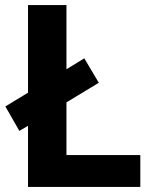

<svg xmlns="http://www.w3.org/2000/svg" viewBox="-20 -734 605 754"><path d="M90 0H531V-125H241V-332L368 -409L311 -505L241 -462V-714H90V-370L1 -316L56 -220L90 -240Z"/></svg>

Font: Noto Sans Bassa Vah
Style: Bold
Weight: 700
Designer: Monotype Design Team
Foundry: Monotype Imaging Inc.
Version: Version 2.002